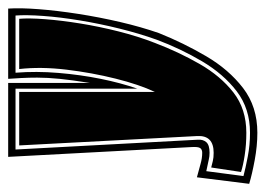

<svg xmlns="http://www.w3.org/2000/svg" viewBox="-142 -425 650 470"><g transform="rotate(-90 183.0 -190.0)"><path d="M225 -495H397Q399 -465 395.5 -420Q392 -375 384 -323.5Q376 -272 364 -220.5Q352 -169 337 -126Q313 -66 280.5 -10.5Q248 45 202.5 80Q157 115 93 115Q61 115 26 108.5Q-9 102 -32 95L-16 -33Q3 -28 17 -24Q31 -20 44 -20Q52 -20 55.5 -25Q59 -30 58 -46L34 -495H215V-295Q222 -339 225 -369Q228 -399 228 -424Q228 -444 227 -463Q226 -482 225 -495ZM93 97Q152 97 194.5 64.5Q237 32 268 -20.5Q299 -73 321 -132Q336 -174 348 -222.5Q360 -271 368 -319.5Q376 -368 379 -409.5Q382 -451 380 -477H240Q244 -426 239.5 -372Q235 -318 225 -268.5Q215 -219 201 -179V-477H52L76 -31Q77 -18 70 -10Q63 -2 44 -2Q35 -2 27 -4Q19 -6 -1 -10L-13 81Q6 86 34.5 91.5Q63 97 93 97ZM93 88Q64 88 38 84Q12 80 -3 75L8 2Q16 4 24 6Q32 8 44 8Q87 8 85 -32L62 -468H193V-136Q211 -174 225.5 -232Q240 -290 247.5 -352.5Q255 -415 249 -468H372Q374 -444 371 -404.5Q368 -365 360.5 -318.5Q353 -272 341 -224.5Q329 -177 313 -136Q291 -78 261.5 -26.5Q232 25 191.5 56.5Q151 88 93 88Z"/></g></svg>

Font: Alumni Sans Collegiate One SC
Style: Italic
Weight: 400
Italic angle: -8°
Designer: Robert E. Leuschke
Foundry: Robert E. Leuschke
Version: Version 1.100